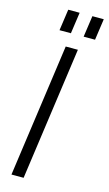

<svg xmlns="http://www.w3.org/2000/svg" viewBox="-134 -930 552 976"><g transform="rotate(15 142.0 -442.0)"><path d="M197 -700 99 0H35L133 -700ZM157 -884 141 -772H81L97 -884ZM284 -884 268 -772H208L224 -884Z"/></g></svg>

Font: Pathway Extreme Condensed ExtraLight
Style: Italic
Weight: 250
Width: 3
Italic angle: -8°
Version: Version 1.001;gftools[0.9.26]